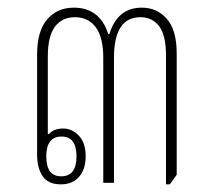

<svg xmlns="http://www.w3.org/2000/svg" viewBox="-20 -478 559 502"><path d="M139 4Q106 4 91.5 -17.5Q77 -39 77 -73V-335Q77 -397 103.5 -427.5Q130 -458 173 -458Q241 -458 263 -389H266Q287 -458 351 -458Q390 -458 416 -429Q442 -400 442 -338V-21L424 4H414V-333Q414 -386 396 -409.5Q378 -433 347 -433Q278 -433 278 -327V0H250V-327Q250 -380 230.5 -406.5Q211 -433 176 -433Q142 -433 123.5 -408Q105 -383 105 -330V-128L108 -127Q120 -142 145 -142Q168 -142 186 -123.5Q204 -105 204 -69Q204 -36 187 -16Q170 4 139 4ZM140 -17Q180 -17 180 -69Q180 -121 141 -121Q101 -121 101 -69Q101 -17 140 -17Z"/></svg>

Font: Noto Serif Thai ExtraCondensed Thin
Style: Regular
Weight: 100
Width: 2
Designer: Monotype Design Team
Foundry: Monotype Imaging Inc.
Version: Version 2.001; ttfautohint (v1.8.4.7-5d5b)